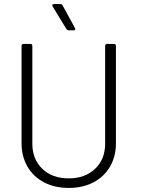

<svg xmlns="http://www.w3.org/2000/svg" viewBox="-20 -916 697 944"><path d="M86 -212V-690Q86 -700 96 -700H129Q139 -700 139 -690V-210Q139 -133 188 -86Q237 -39 318 -39Q398 -39 447.5 -86Q497 -133 497 -210V-690Q497 -700 507 -700H540Q550 -700 550 -690V-212Q550 -147 521 -97Q492 -47 439.5 -19.5Q387 8 318 8Q249 8 196.5 -19.5Q144 -47 115 -97Q86 -147 86 -212ZM306 -774 239 -884Q237 -888 237 -890Q237 -896 246 -896H276Q285 -896 288 -889L348 -779Q350 -775 350 -773Q350 -767 341 -767H318Q311 -767 306 -774Z"/></svg>

Font: Barlow Light
Style: Regular
Weight: 300
Designer: Jeremy Tribby
Foundry: Tribby Type
Version: Version 1.422